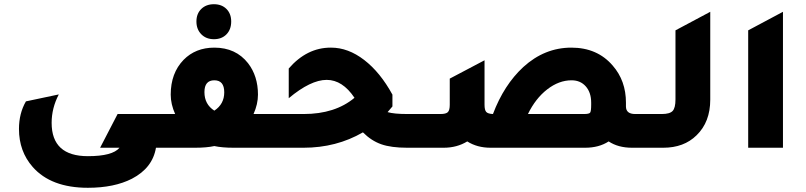

<svg xmlns="http://www.w3.org/2000/svg" viewBox="-20 -701 3825 911"><path d="M720 0Q704 96 606 147Q522 190 397 190Q222 190 135 91Q70 17 70 -89Q70 -163 103 -220L259 -253Q225 -188 225 -118Q225 40 397 40Q514 40 547 0H455L538 -160H723V0Z M995 -515Q958 -515 935 -538.5Q912 -562 912 -599Q912 -636 935 -658.5Q958 -681 995 -681Q1032 -681 1054.5 -658.5Q1077 -636 1077 -599Q1077 -561 1054.5 -538Q1032 -515 995 -515ZM1183 -160H1301V0H1089Q1034 0 997 -8Q960 0 905 0H693V-160H811Q790 -207 790 -252Q790 -354 851 -417Q908 -475 997 -475Q1099 -475 1157 -401Q1204 -340 1204 -252Q1204 -207 1183 -160ZM997 -176Q1044 -207 1044 -263Q1044 -320 997 -320Q950 -320 950 -264Q950 -206 997 -176Z M1913 -160H1997V0H1912Q1836 0 1789 -16.5Q1742 -33 1702 -73Q1576 0 1420 0H1281V-160H1421Q1570 -160 1662 -237Q1605 -322 1530 -322Q1454 -322 1350 -235V-376Q1436 -475 1549 -475H1551Q1632 -475 1708 -416.5Q1784 -358 1842 -252V-196Q1835 -187 1819 -169Q1849 -160 1913 -160Z M2994 -160H3087V0H2979Q2913 0 2868 -30Q2822 0 2756 0H2308Q2244 0 2197 -30Q2148 0 2085 0H1977V-160H2070Q2096 -160 2105 -169Q2114 -178 2114 -204V-328L2279 -415V-204Q2279 -179 2287 -170Q2295 -161 2319 -160Q2371 -298 2463 -383Q2564 -475 2691 -475Q2814 -475 2887 -390Q2950 -318 2950 -214V-196Q2950 -160 2994 -160ZM2751 -160Q2775 -160 2780 -166.5Q2785 -173 2785 -204V-214Q2785 -262 2759.5 -291Q2734 -320 2692 -320Q2632 -320 2576.5 -277Q2521 -234 2485 -160Z M3067 0V-160H3120Q3158 -160 3171.5 -174.5Q3185 -189 3185 -229V-557L3350 -645V-228Q3350 -122 3285 -59Q3225 0 3127 0Z M3530 0V-557L3695 -645V0Z"/></svg>

Font: Tajawal Black
Style: Regular
Weight: 900
Designer: Boutros Fonts
Foundry: Created by Boutros International 2017
Version: Version 1.700